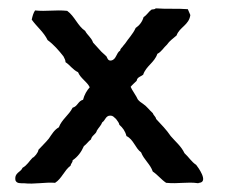

<svg xmlns="http://www.w3.org/2000/svg" viewBox="-20 -455 539 460"><path d="M225 -162C232 -166 233 -178 244 -178C251 -178 252 -175 258 -170C261 -165 265 -162 266 -156C274 -149 280 -141 283 -129C300 -121 304 -100 318 -90C325 -72 340 -62 346 -44C358 -36 366 -25 378 -17C408 -14 428 -20 455 -16C456 -17 457 -17 458 -17C480 -20 454 -55 450 -60C439 -67 432 -79 422 -88C414 -105 400 -116 389 -129C379 -144 366 -157 354 -170C353 -176 348 -178 346 -184C338 -191 332 -200 323 -206C318 -209 313 -213 310 -217C308 -223 295 -241 293 -247C297 -252 303 -257 307 -261C308 -262 308 -265 309 -266C312 -271 318 -272 323 -276C330 -297 350 -305 357 -326C367 -331 372 -341 380 -348C386 -357 395 -363 403 -370C410 -390 433 -395 436 -419L430 -433C406 -435 379 -433 353 -435C351 -432 346 -433 343 -432C336 -427 332 -419 324 -414C321 -403 314 -394 305 -388C299 -374 287 -362 280 -351L275 -345C273 -341 268 -339 268 -334C258 -328 259 -312 246 -310C238 -309 237 -317 235 -320L223 -331L203 -353C199 -365 189 -371 184 -381C166 -393 159 -416 141 -429C113 -432 91 -427 64 -430C60 -424 58 -417 56 -408C68 -391 85 -378 94 -359C109 -348 121 -334 132 -320C134 -315 137 -312 137 -306C148 -299 154 -288 167 -282C173 -267 188 -260 195 -246C188 -238 182 -228 179 -216C167 -213 166 -200 154 -197C145 -179 128 -169 121 -150C110 -144 104 -133 97 -123C89 -113 80 -105 72 -96C72 -90 62 -78 58 -77C50 -69 45 -59 34 -53C30 -42 14 -42 17 -23C20 -15 29 -16 37 -16C63 -13 88 -19 112 -17C128 -27 134 -47 149 -58C150 -64 154 -65 154 -71C166 -79 175 -91 181 -105C188 -110 192 -117 198 -121C200 -131 210 -133 212 -142C216 -149 222 -154 225 -162Z"/></svg>

Font: FuturaRener
Style: Regular
Weight: 400
Designer: BSozoo
Foundry: BSozoo
Version: Version 1.0